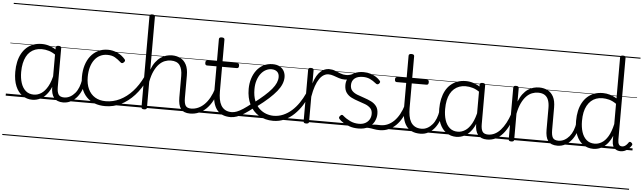

<svg xmlns="http://www.w3.org/2000/svg" viewBox="-65 -1170 6108 1824"><g transform="rotate(5 2988.5 -257.5)"><path d="M255 17Q202 17 160 -12Q118 -41 94.5 -97Q71 -153 71 -234Q71 -285 80.5 -328.5Q90 -372 109 -407Q128 -442 155.5 -467Q183 -492 219.5 -505.5Q256 -519 301 -519Q340 -519 376 -506.5Q412 -494 448 -470V-419Q408 -449 372.5 -459.5Q337 -470 303 -470Q270 -470 242.5 -460Q215 -450 193.5 -431Q172 -412 157.5 -384Q143 -356 135 -319.5Q127 -283 127 -237Q127 -178 142 -132Q157 -86 187.5 -59.5Q218 -33 265 -33Q302 -33 336 -55Q370 -77 397.5 -126Q425 -175 440 -255L459 -206Q440 -120 406.5 -71Q373 -22 334 -2.5Q295 17 255 17ZM550 17Q520 17 497.5 8Q475 -1 461 -18.5Q447 -36 440 -62Q433 -88 433 -123V-496Q433 -506 440 -510.5Q447 -515 460 -515Q473 -515 479.5 -510.5Q486 -506 486 -496V-124Q486 -77 500.5 -54Q515 -31 556 -31Q564 -31 568 -23.5Q572 -16 571.5 -7Q571 2 566 9.5Q561 17 550 17ZM0 365H622V375H0ZM0 -20H622V0H0ZM0 -505H622V-500H0ZM0 -885H622V-875H0Z M547 17Q536 17 530.5 9.5Q525 2 525.5 -7Q526 -16 533 -23.5Q540 -31 553 -31Q584 -31 610.5 -45.5Q637 -60 657.5 -84.5Q678 -109 691 -142.5Q704 -176 710 -215Q711 -226 720 -229Q729 -232 737 -228Q745 -224 744 -213Q739 -165 723 -123.5Q707 -82 681.5 -50.5Q656 -19 622 -1Q588 17 547 17ZM622 365V375ZM622 -20V0ZM622 -505V-500ZM622 -885V-875Z M950 17Q836 17 771 -51Q706 -119 706 -241Q706 -302 721.5 -352.5Q737 -403 766 -440Q795 -477 836.5 -498Q878 -519 931 -519Q977 -519 1021 -499Q1065 -479 1096 -442Q1101 -435 1100.5 -428.5Q1100 -422 1091 -413Q1082 -404 1074 -404Q1066 -404 1060 -410Q1030 -437 1001.5 -453.5Q973 -470 928 -470Q891 -470 860 -454.5Q829 -439 807 -409.5Q785 -380 773 -338.5Q761 -297 761 -244Q761 -178 783.5 -130Q806 -82 848.5 -56Q891 -30 951 -30Q962 -30 967.5 -23Q973 -16 973 -6.5Q973 3 967.5 10Q962 17 950 17ZM622 365H1157V375H622ZM622 -20H1157V0H622ZM622 -505H1157V-500H622ZM622 -885H1157V-875H622Z M949 17Q940 17 935.5 10Q931 3 931 -6.5Q931 -16 936.5 -23Q942 -30 951 -30Q1021 -30 1085.5 -61.5Q1150 -93 1203.5 -151.5Q1257 -210 1296 -291Q1300 -300 1309.5 -299Q1319 -298 1326 -290Q1333 -282 1327 -271Q1285 -180 1226 -115.5Q1167 -51 1097 -17Q1027 17 949 17ZM1157 365V375ZM1157 -20V0ZM1157 -505V-500ZM1157 -885V-875Z M1760 17Q1728 17 1706 8Q1684 -1 1670.5 -19.5Q1657 -38 1651 -64.5Q1645 -91 1645 -126V-332Q1645 -398 1619.5 -433.5Q1594 -469 1535 -469Q1506 -469 1477.5 -458Q1449 -447 1424 -421.5Q1399 -396 1379 -354.5Q1359 -313 1347 -251V-4Q1347 6 1340.5 10.5Q1334 15 1320 15Q1307 15 1301 10.5Q1295 6 1295 -4V-871Q1295 -881 1301 -885.5Q1307 -890 1320 -890Q1334 -890 1340.5 -885.5Q1347 -881 1347 -871V-366Q1364 -410 1386.5 -439.5Q1409 -469 1435 -486.5Q1461 -504 1488 -511.5Q1515 -519 1542 -519Q1586 -519 1621.5 -501Q1657 -483 1677.5 -444Q1698 -405 1698 -341V-128Q1698 -77 1712 -54Q1726 -31 1766 -31Q1777 -31 1782.5 -23.5Q1788 -16 1787.5 -7Q1787 2 1780 9.5Q1773 17 1760 17ZM1157 365H1833V375H1157ZM1157 -20H1833V0H1157ZM1157 -505H1833V-500H1157ZM1157 -885H1833V-875H1157Z M1758 17Q1747 17 1741.5 9.5Q1736 2 1736.5 -7Q1737 -16 1744 -23.5Q1751 -31 1764 -31Q1799 -31 1831 -45Q1863 -59 1890.5 -86Q1918 -113 1940 -152.5Q1962 -192 1977 -243Q1980 -253 1989 -253Q1998 -253 2005 -246.5Q2012 -240 2009 -230Q1994 -171 1970 -125.5Q1946 -80 1913.5 -48Q1881 -16 1842 0.5Q1803 17 1758 17ZM1833 365V375ZM1833 -20V0ZM1833 -505V-500ZM1833 -885V-875Z M2146 17Q2099 17 2066 2Q2033 -13 2012 -42Q1991 -71 1981 -112.5Q1971 -154 1971 -206V-452H1881Q1871 -452 1866.5 -458Q1862 -464 1862 -476Q1862 -489 1866.5 -494.5Q1871 -500 1881 -500H1971V-711Q1971 -721 1977.5 -725.5Q1984 -730 1997 -730Q2010 -730 2017 -725.5Q2024 -721 2024 -711V-500H2164Q2175 -500 2179.5 -494.5Q2184 -489 2184 -476Q2184 -464 2179.5 -458Q2175 -452 2164 -452H2024V-217Q2024 -178 2030 -144Q2036 -110 2050.5 -85Q2065 -60 2090 -45.5Q2115 -31 2153 -31Q2163 -31 2168 -23.5Q2173 -16 2172.5 -7Q2172 2 2165.5 9.5Q2159 17 2146 17ZM1833 365H2221V375H1833ZM1833 -20H2221V0H1833ZM1833 -505H2221V-500H1833ZM1833 -885H2221V-875H1833Z M2146 17Q2135 17 2129.5 9.5Q2124 2 2124.5 -7Q2125 -16 2132 -23.5Q2139 -31 2152 -31Q2175 -31 2201 -41Q2227 -51 2260 -72.5Q2293 -94 2337 -129Q2344 -135 2352 -132Q2360 -129 2365 -122Q2370 -115 2369.5 -106Q2369 -97 2361 -91Q2314 -54 2275.5 -29.5Q2237 -5 2205.5 6Q2174 17 2146 17ZM2221 365V375ZM2221 -20V0ZM2221 -505V-500ZM2221 -885V-875Z M2350 -136Q2408 -180 2449.5 -217Q2491 -254 2517.5 -286Q2544 -318 2556 -346.5Q2568 -375 2568 -401Q2568 -435 2548 -452.5Q2528 -470 2494 -470Q2467 -470 2441 -456.5Q2415 -443 2394.5 -417Q2374 -391 2361.5 -353Q2349 -315 2349 -267Q2349 -203 2367 -158Q2385 -113 2414.5 -85Q2444 -57 2480 -44Q2516 -31 2552 -31Q2564 -31 2569.5 -23.5Q2575 -16 2575 -7Q2575 2 2569.5 9.5Q2564 17 2552 17Q2474 17 2415.5 -18Q2357 -53 2325.5 -116.5Q2294 -180 2294 -265Q2294 -317 2308.5 -363.5Q2323 -410 2350 -445Q2377 -480 2415.5 -499.5Q2454 -519 2501 -519Q2543 -519 2570.5 -503Q2598 -487 2611 -461Q2624 -435 2624 -405Q2624 -373 2610.5 -339.5Q2597 -306 2568.5 -270.5Q2540 -235 2495.5 -194.5Q2451 -154 2388 -107ZM2221 365H2709V375H2221ZM2221 -20H2709V0H2221ZM2221 -505H2709V-500H2221ZM2221 -885H2709V-875H2221Z M2551 17Q2543 17 2538 10Q2533 3 2533 -6.5Q2533 -16 2538 -23.5Q2543 -31 2551 -31Q2600 -31 2643.5 -50Q2687 -69 2723.5 -101.5Q2760 -134 2790 -178Q2820 -222 2842 -271Q2847 -280 2855.5 -279Q2864 -278 2870.5 -271Q2877 -264 2873 -255Q2853 -204 2822 -155.5Q2791 -107 2750.5 -68Q2710 -29 2660 -6Q2610 17 2551 17ZM2709 365V375ZM2709 -20V0ZM2709 -505V-500ZM2709 -885V-875Z M2866 15Q2853 15 2847 10.5Q2841 6 2841 -4V-496Q2841 -506 2847 -510.5Q2853 -515 2866 -515Q2880 -515 2886.5 -510.5Q2893 -506 2893 -496V-370Q2906 -412 2923 -441Q2940 -470 2959.5 -487Q2979 -504 2999 -511.5Q3019 -519 3039 -519Q3049 -519 3054.5 -511.5Q3060 -504 3060 -494Q3060 -484 3054.5 -476.5Q3049 -469 3038 -469Q3015 -469 2993 -456Q2971 -443 2952 -415.5Q2933 -388 2918 -345.5Q2903 -303 2893 -243V-4Q2893 6 2886.5 10.5Q2880 15 2866 15ZM2709 365H3113V375H2709ZM2709 -20H3113V0H2709ZM2709 -505H3113V-500H2709ZM2709 -885H3113V-875H2709Z M3195 -433Q3166 -433 3139 -442Q3112 -451 3087 -460Q3062 -469 3037 -469Q3026 -469 3020.5 -476.5Q3015 -484 3015 -494Q3015 -504 3020.5 -511.5Q3026 -519 3038 -519Q3070 -519 3096.5 -508.5Q3123 -498 3149.5 -487.5Q3176 -477 3205 -477Q3223 -477 3240.5 -482Q3258 -487 3276 -497Q3283 -501 3289 -495.5Q3295 -490 3297 -481Q3299 -472 3292 -467Q3275 -455 3258 -447.5Q3241 -440 3225 -436.5Q3209 -433 3195 -433ZM3113 365V375ZM3113 -20V0ZM3113 -505V-500ZM3113 -885V-875Z M3431 -11Q3466 -24 3490 -28Q3514 -32 3534 -31.5Q3554 -31 3573 -31Q3582 -31 3586 -23.5Q3590 -16 3588.5 -7Q3587 2 3581.5 9.5Q3576 17 3567 17Q3537 17 3512 12Q3487 7 3462.5 5Q3438 3 3409 13ZM3364 19Q3317 19 3280.5 6.5Q3244 -6 3218 -23Q3192 -40 3179 -55Q3172 -63 3173 -70.5Q3174 -78 3183 -87Q3191 -96 3198 -96.5Q3205 -97 3213 -89Q3244 -62 3282 -44Q3320 -26 3366 -26Q3401 -26 3426 -39.5Q3451 -53 3465 -76.5Q3479 -100 3479 -130Q3479 -165 3459 -185Q3439 -205 3408 -217Q3377 -229 3342.5 -240Q3308 -251 3276.5 -266.5Q3245 -282 3225.5 -309.5Q3206 -337 3206 -382Q3206 -421 3225.5 -452Q3245 -483 3281.5 -501Q3318 -519 3368 -519Q3405 -519 3436 -509Q3467 -499 3490 -483.5Q3513 -468 3527 -451Q3534 -444 3532 -436.5Q3530 -429 3523 -422Q3516 -415 3508 -415Q3500 -415 3492 -422Q3461 -447 3432.5 -460Q3404 -473 3366 -473Q3314 -473 3286.5 -449.5Q3259 -426 3259 -386Q3259 -351 3278.5 -331Q3298 -311 3329.5 -299Q3361 -287 3396 -275.5Q3431 -264 3462.5 -248.5Q3494 -233 3513.5 -206.5Q3533 -180 3533 -135Q3533 -97 3515 -61.5Q3497 -26 3460 -3.5Q3423 19 3364 19ZM3113 365H3642V375H3113ZM3113 -20H3642V0H3113ZM3113 -505H3642V-500H3113ZM3113 -885H3642V-875H3113Z M3567 17Q3556 17 3550.5 9.5Q3545 2 3545.5 -7Q3546 -16 3553 -23.5Q3560 -31 3573 -31Q3608 -31 3640 -45Q3672 -59 3699.5 -86Q3727 -113 3749 -152.5Q3771 -192 3786 -243Q3789 -253 3798 -253Q3807 -253 3814 -246.5Q3821 -240 3818 -230Q3803 -171 3779 -125.5Q3755 -80 3722.5 -48Q3690 -16 3651 0.5Q3612 17 3567 17ZM3642 365V375ZM3642 -20V0ZM3642 -505V-500ZM3642 -885V-875Z M3955 17Q3908 17 3875 2Q3842 -13 3821 -42Q3800 -71 3790 -112.5Q3780 -154 3780 -206V-452H3690Q3680 -452 3675.5 -458Q3671 -464 3671 -476Q3671 -489 3675.5 -494.5Q3680 -500 3690 -500H3780V-711Q3780 -721 3786.5 -725.5Q3793 -730 3806 -730Q3819 -730 3826 -725.5Q3833 -721 3833 -711V-500H3973Q3984 -500 3988.5 -494.5Q3993 -489 3993 -476Q3993 -464 3988.5 -458Q3984 -452 3973 -452H3833V-217Q3833 -178 3839 -144Q3845 -110 3859.5 -85Q3874 -60 3899 -45.5Q3924 -31 3962 -31Q3972 -31 3977 -23.5Q3982 -16 3981.5 -7Q3981 2 3974.5 9.5Q3968 17 3955 17ZM3642 365H4030V375H3642ZM3642 -20H4030V0H3642ZM3642 -505H4030V-500H3642ZM3642 -885H4030V-875H3642Z M3955 17Q3944 17 3938.5 9.5Q3933 2 3933.5 -7Q3934 -16 3941 -23.5Q3948 -31 3961 -31Q3992 -31 4018.5 -45.5Q4045 -60 4065.5 -84.5Q4086 -109 4099 -142.5Q4112 -176 4118 -215Q4119 -226 4128 -229Q4137 -232 4145 -228Q4153 -224 4152 -213Q4147 -165 4131 -123.5Q4115 -82 4089.5 -50.5Q4064 -19 4030 -1Q3996 17 3955 17ZM4030 365V375ZM4030 -20V0ZM4030 -505V-500ZM4030 -885V-875Z M4298 17Q4244 17 4202.5 -12Q4161 -41 4137.5 -97Q4114 -153 4114 -234Q4114 -285 4123.5 -328.5Q4133 -372 4151.5 -407Q4170 -442 4198 -467Q4226 -492 4262.5 -505.5Q4299 -519 4344 -519Q4382 -519 4418.5 -506.5Q4455 -494 4491 -470V-419Q4451 -449 4415.5 -459.5Q4380 -470 4345 -470Q4313 -470 4285.5 -460Q4258 -450 4236.5 -431Q4215 -412 4200 -384Q4185 -356 4177.5 -319.5Q4170 -283 4170 -237Q4170 -178 4185 -132Q4200 -86 4230.5 -59.5Q4261 -33 4307 -33Q4344 -33 4378.5 -55Q4413 -77 4440 -126Q4467 -175 4483 -255L4502 -206Q4483 -120 4449.5 -71Q4416 -22 4376.5 -2.5Q4337 17 4298 17ZM4592 17Q4562 17 4540 8Q4518 -1 4504 -18.5Q4490 -36 4483 -62Q4476 -88 4476 -123V-496Q4476 -506 4482.5 -510.5Q4489 -515 4503 -515Q4516 -515 4522.5 -510.5Q4529 -506 4529 -496V-124Q4529 -77 4543.5 -54Q4558 -31 4598 -31Q4606 -31 4610.5 -23.5Q4615 -16 4614.5 -7Q4614 2 4609 9.5Q4604 17 4592 17ZM4030 365H4665V375H4030ZM4030 -20H4665V0H4030ZM4030 -505H4665V-500H4030ZM4030 -885H4665V-875H4030Z M4590 17Q4579 17 4573.5 9.5Q4568 2 4568.5 -7Q4569 -16 4576 -23.5Q4583 -31 4596 -31Q4630 -31 4660 -46Q4690 -61 4715.5 -89.5Q4741 -118 4762.5 -158Q4784 -198 4801 -249Q4804 -259 4813 -259Q4822 -259 4828.5 -252Q4835 -245 4832 -235Q4816 -180 4793 -134Q4770 -88 4740.5 -54Q4711 -20 4673.5 -1.5Q4636 17 4590 17ZM4665 365V375ZM4665 -20V0ZM4665 -505V-500ZM4665 -885V-875Z M5263 17Q5231 17 5208.5 8Q5186 -1 5172.5 -19.5Q5159 -38 5153 -64.5Q5147 -91 5147 -126V-332Q5147 -376 5136 -406.5Q5125 -437 5101 -453Q5077 -469 5037 -469Q5008 -469 4979.5 -458Q4951 -447 4926 -421.5Q4901 -396 4881 -354.5Q4861 -313 4849 -252V-4Q4849 6 4842.5 10.5Q4836 15 4822 15Q4809 15 4803 10.5Q4797 6 4797 -4V-496Q4797 -506 4803 -510.5Q4809 -515 4822 -515Q4836 -515 4842.5 -510.5Q4849 -506 4849 -496V-368Q4866 -411 4888.5 -440.5Q4911 -470 4937 -487.5Q4963 -505 4990 -512Q5017 -519 5043 -519Q5088 -519 5123.5 -501Q5159 -483 5179.5 -444Q5200 -405 5200 -341V-128Q5200 -77 5214 -54Q5228 -31 5269 -31Q5279 -31 5283.5 -23.5Q5288 -16 5287.5 -7Q5287 2 5281 9.5Q5275 17 5263 17ZM4665 365H5336V375H4665ZM4665 -20H5336V0H4665ZM4665 -505H5336V-500H4665ZM4665 -885H5336V-875H4665Z M5261 17Q5250 17 5244.5 9.5Q5239 2 5239.5 -7Q5240 -16 5247 -23.5Q5254 -31 5267 -31Q5298 -31 5324.5 -45.5Q5351 -60 5371.5 -84.5Q5392 -109 5405 -142.5Q5418 -176 5424 -215Q5425 -226 5434 -229Q5443 -232 5451 -228Q5459 -224 5458 -213Q5453 -165 5437 -123.5Q5421 -82 5395.5 -50.5Q5370 -19 5336 -1Q5302 17 5261 17ZM5336 365V375ZM5336 -20V0ZM5336 -505V-500ZM5336 -885V-875Z M5604 17Q5550 17 5508 -12Q5466 -41 5442.5 -97Q5419 -153 5419 -234Q5419 -285 5428.5 -328.5Q5438 -372 5457 -407Q5476 -442 5504 -467Q5532 -492 5568.5 -505.5Q5605 -519 5651 -519Q5684 -519 5716.5 -509.5Q5749 -500 5783 -480V-871Q5783 -881 5789.5 -885.5Q5796 -890 5809 -890Q5823 -890 5829 -885.5Q5835 -881 5835 -871V-92Q5835 -61 5844.5 -45.5Q5854 -30 5875 -30Q5886 -30 5896 -34.5Q5906 -39 5916 -49Q5926 -59 5936 -74Q5941 -80 5947.5 -79.5Q5954 -79 5961 -73Q5968 -68 5970 -61Q5972 -54 5968 -48Q5956 -28 5940 -13.5Q5924 1 5905 9Q5886 17 5867 17Q5839 17 5820 5.5Q5801 -6 5792 -26.5Q5783 -47 5783 -76Q5783 -88 5783 -100Q5783 -112 5783 -123Q5760 -69 5730 -38.5Q5700 -8 5668 4.5Q5636 17 5604 17ZM5475 -237Q5475 -178 5490 -132Q5505 -86 5535.5 -59.5Q5566 -33 5613 -33Q5647 -33 5680 -52.5Q5713 -72 5739.5 -116Q5766 -160 5783 -235V-428Q5747 -453 5714.5 -461.5Q5682 -470 5650 -470Q5618 -470 5590.5 -460Q5563 -450 5542 -431Q5521 -412 5505.5 -384Q5490 -356 5482.5 -319.5Q5475 -283 5475 -237ZM5336 365H5977V375H5336ZM5336 -20H5977V0H5336ZM5336 -505H5977V-500H5336ZM5336 -885H5977V-875H5336Z"/></g></svg>

Font: Playwrite GB J Guides
Style: Regular
Weight: 400
Designer: Veronika Burian, José Scaglione
Foundry: TypeTogether
Version: Version 1.003